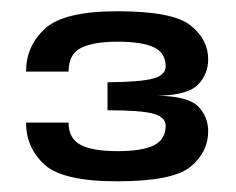

<svg xmlns="http://www.w3.org/2000/svg" viewBox="-20 -702 430 350"><path d="M193.5 -371.5Q295.5 -371.5 327.5 -398.2Q359.5 -425 359.5 -462.5Q359.5 -489.5 341.2 -508Q323 -526.5 267.5 -527.5Q322.5 -528.5 341 -547.8Q359.5 -567 359.5 -594Q359.5 -630 327.2 -655.8Q295 -681.5 194 -681.5Q96.5 -681.5 62 -649.8Q27.5 -618 27.5 -571.5H105Q105 -603 127.5 -614.5Q150 -626 194 -626Q239 -626 260.5 -615.8Q282 -605.5 282 -581Q282 -565 259 -558.8Q236 -552.5 176 -552V-501Q237 -501 259.5 -494.8Q282 -488.5 282 -473Q282 -448 260.8 -437.2Q239.5 -426.5 194 -426.5Q148.5 -426.5 126.8 -438Q105 -449.5 105 -478.5H27.5Q27.5 -433 60.8 -402.2Q94 -371.5 193.5 -371.5Z"/></svg>

Font: Anybody UltraCondensed Thin
Style: Bold
Weight: 700
Version: Version 1.111